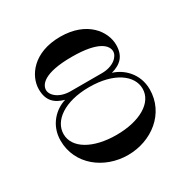

<svg xmlns="http://www.w3.org/2000/svg" viewBox="-159 -842 966 985"><g transform="rotate(-30 324.0 -350.0)"><path d="M462 -407C519 -423 553 -454 553 -521C553 -599 484 -700 324 -700C164 -700 95 -599 95 -521C95 -454 128 -423 185 -407C124 -389 60 -330 60 -237C60 -95 184 0 324 0C464 0 588 -95 588 -237C588 -330 523 -389 462 -407ZM125 -499C125 -532 160 -581 324 -581C488 -581 523 -532 523 -499C523 -469 485 -431 417 -431H232C163 -431 125 -469 125 -499ZM324 -119C186 -119 90 -175 90 -258C90 -337 177 -402 324 -402C471 -402 558 -337 558 -258C558 -175 462 -119 324 -119Z"/></g></svg>

Font: Space Cowgirl Medium
Style: Regular
Weight: 600
Designer: Valery Marier
Foundry: Valery Marier
Version: Version 1.000;hotconv 1.0.109;makeotfexe 2.5.65596